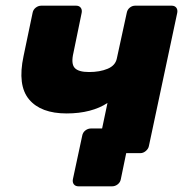

<svg xmlns="http://www.w3.org/2000/svg" viewBox="-20 -540 646 677"><path d="M375 117H257Q246 117 240.5 110Q235 103 237 92L270 -62Q272 -73 281 -80Q290 -87 301 -87H508L462 0H425L406 92Q404 103 395 110Q386 117 375 117ZM346 0Q336 0 330.5 -7.5Q325 -15 327 -25L359 -177Q332 -159 295.5 -149.5Q259 -140 215 -140Q124 -140 82.5 -189.5Q41 -239 63 -342L95 -495Q97 -506 106 -513Q115 -520 126 -520H248Q259 -520 264.5 -513Q270 -506 268 -495L239 -354Q230 -316 243 -301Q256 -286 294 -286Q332 -286 359.5 -297.5Q387 -309 392 -334L427 -495Q429 -506 437.5 -513Q446 -520 457 -520H585Q596 -520 601.5 -513Q607 -506 605 -495L505 -25Q503 -15 494 -7.5Q485 0 475 0Z"/></svg>

Font: Rubik
Style: Bold Italic
Weight: 700
Italic angle: -12°
Designer: Hubert and Fischer
Foundry: Hubert and Fischer
Version: Version 2.300;gftools[0.9.30]